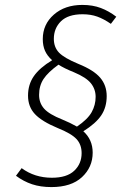

<svg xmlns="http://www.w3.org/2000/svg" viewBox="-20 -694 532 781"><path d="M199 -536Q199 -502 220 -480Q241 -458 299 -434Q361 -409 387.5 -378Q414 -347 414 -303Q414 -258 392 -225Q370 -192 319 -160Q357 -126 357 -73Q357 -14 313.5 26.5Q270 67 189 67Q145 67 110.5 55.5Q76 44 45 21L68 -10Q121 29 191 29Q252 29 282 0.5Q312 -28 312 -71Q312 -106 291 -128.5Q270 -151 215 -173Q150 -200 122 -230Q94 -260 94 -305Q94 -350 117.5 -384Q141 -418 192 -449Q172 -467 163 -487.5Q154 -508 154 -535Q154 -595 199 -634.5Q244 -674 315 -674Q357 -674 390 -661.5Q423 -649 453 -626L431 -597Q402 -617 375.5 -626.5Q349 -636 316 -636Q257 -636 228 -607.5Q199 -579 199 -536ZM281 -400Q241 -416 218 -431Q175 -400 157 -372.5Q139 -345 139 -308Q139 -275 159.5 -252Q180 -229 233 -208Q265 -195 293 -179Q337 -209 353 -238Q369 -267 369 -300Q369 -331 350 -355Q331 -379 281 -400Z"/></svg>

Font: Fira Sans Condensed ExtraLight
Style: Italic
Weight: 275
Width: 3
Italic angle: -8°
Designer: Carrois Corporate & Edenspiekermann AG
Foundry: Carrois Corporate GbR & Edenspiekermann AG
Version: Version 4.203